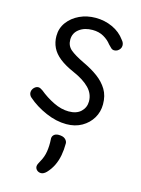

<svg xmlns="http://www.w3.org/2000/svg" viewBox="-122 -608 697 952"><g transform="rotate(15 226.5 -132.0)"><path d="M401 -467Q408 -459 410 -452.5Q412 -446 412 -440Q412 -431 407 -423.5Q402 -416 394.5 -411.5Q387 -407 378 -407Q368 -407 361 -414Q354 -421 346 -429Q331 -449 306.5 -463Q282 -477 249 -477Q208 -477 181 -456.5Q154 -436 154 -402Q154 -371 176 -352Q198 -333 248 -309Q291 -289 323.5 -265Q356 -241 375 -209.5Q394 -178 394 -134Q394 -95 375 -63Q356 -31 322 -11.5Q288 8 243 8Q191 8 137 -15.5Q83 -39 43 -74Q37 -79 34 -85.5Q31 -92 31 -98Q31 -112 41 -122.5Q51 -133 63 -133Q68 -133 73.5 -130.5Q79 -128 86 -123Q120 -95 160 -75.5Q200 -56 238 -56Q279 -56 301 -77.5Q323 -99 323 -130Q323 -169 294 -198.5Q265 -228 212 -251Q166 -271 137.5 -293.5Q109 -316 96 -343Q83 -370 83 -402Q83 -442 106 -473Q129 -504 166.5 -521.5Q204 -539 249 -539Q295 -539 335.5 -520.5Q376 -502 401 -467ZM189 102Q187 87 196 78Q205 69 221 69Q244 69 255 79Q266 89 266 101Q266 134 260.5 163Q255 192 243 216.5Q231 241 212 261Q205 268 198 271.5Q191 275 185 275Q172 275 163.5 267Q155 259 155 248Q155 241 159 233.5Q163 226 167 218Q182 192 186.5 162.5Q191 133 189 102Z"/></g></svg>

Font: Playpen Sans Light
Style: Regular
Weight: 300
Designer: Laura Meseguer, Veronika Burian, José Scaglione
Foundry: TypeTogether
Version: Version 1.001